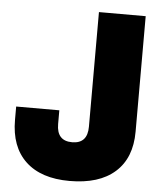

<svg xmlns="http://www.w3.org/2000/svg" viewBox="-53 -774 691 831"><g transform="rotate(5 292.5 -358.5)"><path d="M279.8 11.7Q155.8 11.7 88.9 -51.3Q22 -114.3 22 -231.4V-289.1H209.5V-229.5Q209.5 -156.2 276.4 -156.2Q343.3 -156.2 343.3 -229.5V-727.5H546.4V-225.6Q546.4 -111.3 477.3 -49.8Q408.2 11.7 279.8 11.7Z"/></g></svg>

Font: Inter Display Black
Style: Regular
Weight: 900
Designer: Rasmus Andersson
Foundry: rsms
Version: Version 4.000;git-a52131595